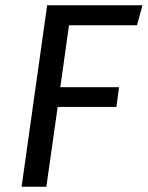

<svg xmlns="http://www.w3.org/2000/svg" viewBox="-20 -709 561 729"><path d="M500 -613H242L209 -378H432L422 -303H199L156 0H62L159 -689H521Z"/></svg>

Font: FiraGO
Style: Italic
Weight: 400
Italic angle: -8°
Designer: bBox Type GmbH
Foundry: bBox Type GmbH
Version: Version 1.001